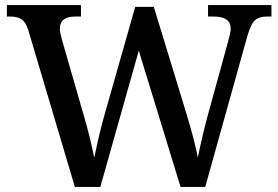

<svg xmlns="http://www.w3.org/2000/svg" viewBox="-20 -734 1093 754"><path d="M91 -616Q81 -647 65 -658Q49 -669 20 -669H7V-714H298V-669H275Q215 -669 215 -621Q215 -613 217.5 -602Q220 -591 223 -579L308 -284Q321 -241 332 -195.5Q343 -150 350 -115Q358 -153 367.5 -194Q377 -235 389 -278L511 -707H584L712 -288Q727 -239 739 -193Q751 -147 757 -115Q764 -151 774 -194Q784 -237 797 -285L875 -568Q878 -580 882 -596Q886 -612 886 -621Q886 -669 820 -669H797V-714H1046V-669H1027Q998 -669 981.5 -654.5Q965 -640 951 -591L786 0H689L525 -535L374 0H274Z"/></svg>

Font: Noto Serif Bengali Medium
Style: Regular
Weight: 500
Designer: Juan Bruce, Universal Thirst, Indian Type Foundry and the Monotype Design Team.
Foundry: Monotype Imaging Inc.
Version: Version 2.003; ttfautohint (v1.8.4.7-5d5b)